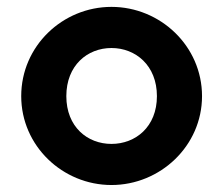

<svg xmlns="http://www.w3.org/2000/svg" viewBox="-20 -526 651 561"><path d="M305.7 -505.9C163.1 -505.9 42 -391.6 42 -245.1C42 -99.6 163.1 14.6 305.7 14.6C448.2 14.6 570.3 -99.6 570.3 -245.1C570.3 -391.6 448.2 -505.9 305.7 -505.9ZM305.7 -385.7C376 -385.7 438.5 -335 438.5 -245.1C438.5 -155.3 376 -105.5 305.7 -105.5C235.4 -105.5 173.8 -155.3 173.8 -245.1C173.8 -335 235.4 -385.7 305.7 -385.7Z"/></svg>

Font: Sen-gleads
Style: Bold
Weight: 700
Designer: Kosal Sen, Philatype
Foundry: Philatype
Version: Version 1.004; ttfautohint (v1.8.3)